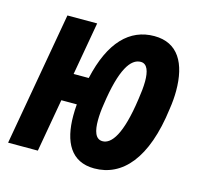

<svg xmlns="http://www.w3.org/2000/svg" viewBox="-84 -618 754 719"><g transform="rotate(15 293.0 -258.5)"><path d="M339.4 9.8C447.8 9.8 529.8 -79.6 555.2 -278.8C559.1 -303.7 561 -327.6 561 -350.1C561 -456.1 522 -527.3 429.7 -527.3C334.5 -527.3 265.1 -458.5 232.4 -312H173.8L210 -517.6H94.7L3.4 0H118.7L154.8 -205.1H214.8C213.4 -189.9 212.9 -174.8 212.9 -160.6C212.9 -59.6 249 9.8 339.4 9.8ZM343.3 -96.7C314.9 -96.7 306.6 -127.9 306.6 -167.5C306.6 -187 308.6 -210 312 -230.5C332 -372.1 366.7 -420.9 405.3 -420.9C431.2 -420.9 439.5 -391.6 439.5 -354.5C439.5 -333 436.5 -307.6 433.1 -285.6C413.1 -141.6 377.4 -96.7 343.3 -96.7Z"/></g></svg>

Font: Cascadia Code SemiBold
Style: Italic
Weight: 600
Italic angle: -10°
Monospace: yes
Designer: Aaron Bell
Foundry: Saja Typeworks
Version: Version 2404.023